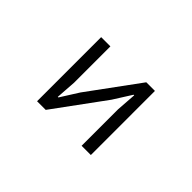

<svg xmlns="http://www.w3.org/2000/svg" viewBox="-73 -844 1146 1146"><g transform="rotate(45 500.0 -270.5)"><path d="M346 0H273V-541H351V-234L342 -106H347L419 -220L654 -541H727V0H649V-307L658 -435H653L581 -321Z"/></g></svg>

Font: IBM Plex Sans JP
Style: Regular
Weight: 400
Designer: Mike Abbink; Paul van der Laan; Pieter van Rosmalen; Wujin Sim; Yejin Wi; Jinhee Kim; Boomi Park; Yona Kim; Kichan Ma
Foundry: Sandoll Inc.
Version: Version 1.000